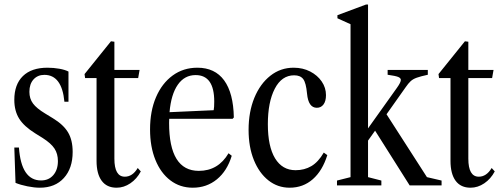

<svg xmlns="http://www.w3.org/2000/svg" viewBox="-20 -842 2273 872"><path d="M161 10.5Q135.5 10.5 104.5 4.2Q73.5 -2 50.5 -11.5L45 -172H66Q76.5 -22.5 166.5 -22.5Q201.5 -22.5 222.2 -46.8Q243 -71 243 -110.5Q243 -143.5 227.5 -167.2Q212 -191 173.5 -215.5L140.5 -236Q89 -268 67 -303.2Q45 -338.5 45 -388.5Q45 -458.5 84 -496.5Q123 -534.5 195.5 -534.5Q223.5 -534.5 249.8 -529.8Q276 -525 291 -517V-380H272.5Q261 -502 181.5 -502Q151 -502 132.2 -481.2Q113.5 -460.5 113.5 -425Q113.5 -394 129.8 -372Q146 -350 185 -326.5L221 -304.5Q268.5 -275.5 289.2 -240.5Q310 -205.5 310 -152Q310 -77.5 270 -33.5Q230 10.5 161 10.5Z M509.5 10.5Q465 10.5 441.8 -21Q418.5 -52.5 418.5 -111.5V-487.5H366.5L364 -505.5L484 -654.5L499.5 -652.5V-524.5H614L607.5 -487.5H499.5V-121.5Q499.5 -39.5 547 -39.5Q582 -39.5 605.5 -79L619.5 -63.5Q601.5 -29.5 572 -9.5Q542.5 10.5 509.5 10.5Z M855.5 10.5Q797.5 10.5 753.8 -22.8Q710 -56 685.8 -115.8Q661.5 -175.5 661.5 -254Q661.5 -337.5 688.5 -400.5Q715.5 -463.5 764 -499Q812.5 -534.5 876.5 -534.5Q956 -534.5 998 -477Q1040 -419.5 1042 -308.5L1036.5 -302.5H748.5Q748 -293 748 -283.5Q748 -66 883 -66Q971 -66 1018 -146L1032.5 -134.5Q1011.5 -65.5 965 -27.5Q918.5 10.5 855.5 10.5ZM868.5 -501Q818 -501 787.5 -457.2Q757 -413.5 750 -332.5L950.5 -341.5Q953 -354 953 -381Q953 -501 868.5 -501Z M1295.5 10.5Q1241 10.5 1199 -22.8Q1157 -56 1133 -115.2Q1109 -174.5 1109 -252Q1109 -334 1135.2 -397.8Q1161.5 -461.5 1207.8 -498Q1254 -534.5 1313.5 -534.5Q1355.5 -534.5 1388.8 -517.2Q1422 -500 1441.2 -471.8Q1460.5 -443.5 1460.5 -410Q1460.5 -382.5 1449.2 -367.5Q1438 -352.5 1419 -352.5Q1380.5 -352.5 1374.5 -416.5Q1370 -466 1357 -483Q1344 -500 1316 -500Q1259.5 -500 1228 -439.2Q1196.5 -378.5 1196.5 -278Q1196.5 -177 1229.2 -123Q1262 -69 1322.5 -69Q1362.5 -69 1394 -87.5Q1425.5 -106 1450.5 -149L1466.5 -137.5Q1444.5 -66.5 1400.5 -28Q1356.5 10.5 1295.5 10.5Z M1510.5 0V-22L1572 -37.5V-732L1512.5 -759V-773L1642.5 -821.5H1651.5V-259L1783 -443.5Q1800.5 -468 1800.5 -479Q1800.5 -487.5 1788.5 -492.5Q1776.5 -497.5 1740.5 -502.5V-524.5H1923V-502.5Q1890.5 -495.5 1873 -489.2Q1855.5 -483 1845 -473.2Q1834.5 -463.5 1822.5 -446L1735.5 -323L1919 -37.5L1985.5 -22V0H1840.5L1683.5 -248.5L1651.5 -203.5V-37.5L1712 -22V0Z M2117 10.5Q2072.5 10.5 2049.2 -21Q2026 -52.5 2026 -111.5V-487.5H1974L1971.5 -505.5L2091.5 -654.5L2107 -652.5V-524.5H2221.5L2215 -487.5H2107V-121.5Q2107 -39.5 2154.5 -39.5Q2189.5 -39.5 2213 -79L2227 -63.5Q2209 -29.5 2179.5 -9.5Q2150 10.5 2117 10.5Z"/></svg>

Font: Libre Caslon Condensed
Style: Regular
Weight: 400
Designer: Pablo Impallari, Rodrigo Fuenzalida, Katja Schimmel, Ertekin Erdin
Foundry: Pablo Impallari, Rodrigo Fuenzalida
Version: Version 2.000; ttfautohint (v1.8.4.7-5d5b);gftools[0.9.33]